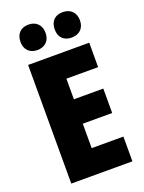

<svg xmlns="http://www.w3.org/2000/svg" viewBox="-170 -1007 815 1086"><g transform="rotate(-20 237.5 -464.0)"><path d="M68 -851C68 -802 99 -775 143 -775C188 -775 219 -803 219 -851C219 -900 188 -928 143 -928C99 -928 68 -901 68 -851ZM274 -851C274 -803 303 -775 349 -775C395 -775 426 -803 426 -851C426 -900 395 -928 349 -928C304 -928 274 -901 274 -851ZM432 0V-149H241V-296H418V-443H241V-567H432V-714H64V0Z"/></g></svg>

Font: Noto Sans Gurmukhi Condensed Black
Style: Regular
Weight: 900
Width: 3
Designer: Jelle Bosma - Monotype Design Team
Foundry: Monotype Imaging Inc.
Version: Version 2.004